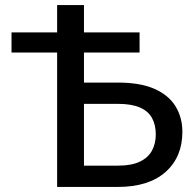

<svg xmlns="http://www.w3.org/2000/svg" viewBox="-20 -738 768 758"><path d="M445 0H205.5V-530.5H25.5V-610H205.5V-718H311.5V-610H531V-530.5H311.5V-412H445.5Q534.5 -412 590.8 -386.8Q647 -361.5 673.5 -317.5Q700 -273.5 700 -217.5Q700 -118 633.5 -59Q567 0 445 0ZM445 -84Q499 -84 532 -99.8Q565 -115.5 580 -143.5Q595 -171.5 595 -207Q595 -245 580.2 -272Q565.5 -299 532.5 -313.5Q499.5 -328 445.5 -328H311.5V-84Z"/></svg>

Font: Verano Sans Medium
Style: Regular
Weight: 500
Designer: Lukasz Dziedzic with Adam Twardoch and Botio Nikoltchev
Foundry: tyPoland Lukasz Dziedzic
Version: Version 3.001;December 28, 2019;FontCreator 12.0.0.2547 64-b